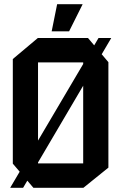

<svg xmlns="http://www.w3.org/2000/svg" viewBox="-20 -894 578 914"><path d="M29 0V-1L449 -713H509V-712L90 0ZM139 0 41 -115V-116H376V0ZM41 -116V-613L160 -713H161V-116ZM376 0V-597H496V-96L377 0ZM161 -597V-713H399L496 -598V-597ZM226 -745 252 -874H373V-873L309 -745Z"/></svg>

Font: Foldit Medium
Style: Regular
Weight: 500
Version: Version 1.003